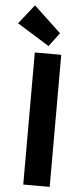

<svg xmlns="http://www.w3.org/2000/svg" viewBox="-99 -981 432 1014"><g transform="rotate(5 116.5 -474.0)"><path d="M205.1 0H64.9V-700.2H205.1ZM134.3 -740.2 -36.6 -846.2 44.4 -948.2 188.5 -813Z"/></g></svg>

Font: Righteous
Style: Regular
Weight: 400
Version: Version 1.000